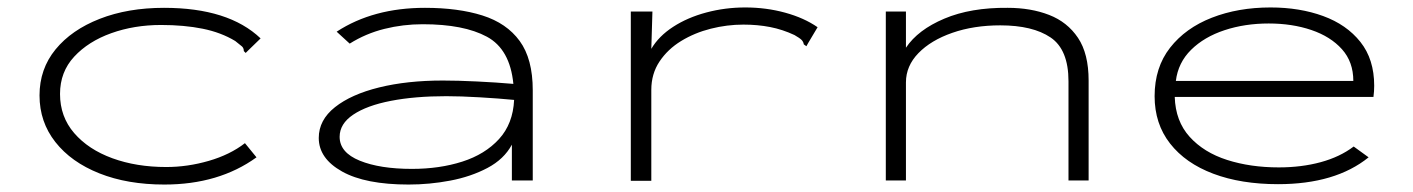

<svg xmlns="http://www.w3.org/2000/svg" viewBox="-20 -484 3790 515"><path d="M421 11Q322 11 246.5 -19Q171 -49 128.5 -103Q86 -157 86 -228Q86 -299 129 -351.5Q172 -404 247.5 -433.5Q323 -463 420 -463Q593 -463 679 -381L646 -349L639 -342L634 -347Q634 -355 629 -359.5Q624 -364 611 -374Q573 -397 523.5 -407Q474 -417 412 -417Q340 -417 278.5 -395Q217 -373 179 -332Q141 -291 141 -232Q141 -171 179 -127Q217 -83 281.5 -59.5Q346 -36 426 -36Q483 -36 540 -52.5Q597 -69 637 -100L668 -62Q567 11 421 11Z M1076 11Q960 11 897.5 -24Q835 -59 835 -114Q835 -162 878.5 -196.5Q922 -231 997 -249.5Q1072 -268 1168 -268Q1207 -268 1259 -265.5Q1311 -263 1357 -259Q1348 -352 1286 -385.5Q1224 -419 1114 -419Q1061 -419 1011 -406.5Q961 -394 918 -367L883 -399Q981 -463 1120 -463Q1209 -463 1274 -442.5Q1339 -422 1374 -374Q1409 -326 1409 -242V0H1353V-96Q1332 -57 1287.5 -33.5Q1243 -10 1187.5 0.5Q1132 11 1076 11ZM891 -117Q891 -75 945 -53Q999 -31 1085 -31Q1159 -31 1220 -50.5Q1281 -70 1318.5 -111Q1356 -152 1359 -216Q1318 -220 1266.5 -223Q1215 -226 1177 -226Q1093 -226 1028.5 -213.5Q964 -201 927.5 -176.5Q891 -152 891 -117Z M1672 -453H1730L1727 -353Q1747 -387 1785.5 -412Q1824 -437 1874.5 -450.5Q1925 -464 1979 -464Q2035 -464 2086 -450Q2137 -436 2173 -411L2148 -369L2143 -360L2136 -365Q2135 -372 2130 -377Q2125 -382 2111 -390Q2079 -405 2045.5 -411.5Q2012 -418 1974 -418Q1930 -418 1886.5 -407Q1843 -396 1807 -374Q1771 -352 1749 -319Q1727 -286 1727 -243V1H1672Z M2356 0V-453H2410V-356Q2442 -404 2513 -434Q2584 -464 2683 -463Q2745 -463 2794 -444Q2843 -425 2871.5 -382.5Q2900 -340 2900 -268V0H2846V-266Q2846 -351 2798 -383.5Q2750 -416 2663 -416Q2592 -416 2534.5 -396Q2477 -376 2443.5 -341.5Q2410 -307 2410 -263V0Z M3408 10Q3309 10 3234.5 -18Q3160 -46 3118.5 -99Q3077 -152 3077 -226Q3077 -303 3118.5 -356Q3160 -409 3230.5 -436.5Q3301 -464 3388 -464Q3466 -464 3529 -441Q3592 -418 3629 -371.5Q3666 -325 3666 -254Q3666 -246 3665.5 -239Q3665 -232 3664 -224H3131Q3133 -159 3171 -117Q3209 -75 3271.5 -55Q3334 -35 3410 -35Q3471 -35 3522.5 -49Q3574 -63 3611 -91L3651 -62Q3562 10 3408 10ZM3134 -267H3610Q3610 -318 3579.5 -352Q3549 -386 3497.5 -403.5Q3446 -421 3383 -421Q3319 -421 3264.5 -403Q3210 -385 3175 -350.5Q3140 -316 3134 -267Z"/></svg>

Font: Inconsolata ExtraExpanded Light
Style: Regular
Weight: 300
Width: 8
Monospace: yes
Designer: Raph Levien, Cyreal, Brenton Simpson
Foundry: Raph Levien, Cyreal, Google
Version: Version 3.001; ttfautohint (v1.8.2.53-6de2)